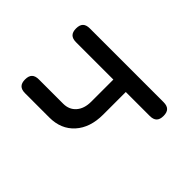

<svg xmlns="http://www.w3.org/2000/svg" viewBox="-142 -717 884 884"><g transform="rotate(-45 300.0 -275.0)"><path d="M455 10Q432 10 421 -1Q410 -12 410 -35V-191H263Q178 -191 128 -236Q78 -281 78 -357V-515Q78 -538 89 -549Q100 -560 123 -560Q146 -560 157 -549Q168 -538 168 -515V-357Q168 -318 194.5 -295Q221 -272 266 -272H410V-515Q410 -538 421 -549Q432 -560 455 -560Q478 -560 489 -549Q500 -538 500 -515V-35Q500 -12 489 -1Q478 10 455 10Z"/></g></svg>

Font: Maple Mono NF CN
Style: Regular
Weight: 400
Monospace: yes
Designer: subframe7536
Version: Version 7.000